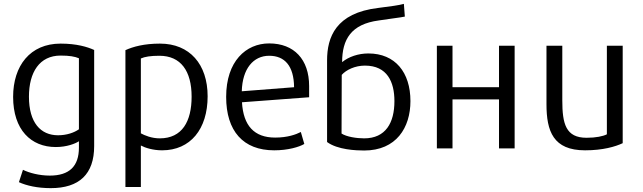

<svg xmlns="http://www.w3.org/2000/svg" viewBox="-20 -767 3333 995"><path d="M468 -10C468 136 390 208 243 208C174 208 117 195 78 177L99 113C131 129 184 143 238 143C340 143 389 94 389 -2V-35C371 -23 327 -5 269 -5C141 -5 48 -94 48 -265C48 -426 136 -541 294 -541C377 -541 433 -524 468 -508ZM389 -97V-465C368 -474 340 -479 294 -479C185 -479 130 -393 130 -266C130 -132 190 -66 281 -66C326 -66 365 -80 389 -97Z M1056 -268C1056 -98 967 12 820 12C773 12 732 -1 710 -13V202H630V-507C669 -525 727 -541 809 -541C963 -541 1056 -434 1056 -268ZM973 -266C973 -399 917 -478 806 -478C760 -478 730 -473 710 -464V-76C730 -65 766 -50 808 -50C924 -50 973 -138 973 -266Z M1582 -263 1234 -237C1241 -116 1297 -54 1406 -54C1470 -54 1514 -70 1539 -83L1557 -21C1530 -5 1472 12 1401 12C1240 12 1152 -88 1152 -265C1152 -449 1254 -542 1375 -542C1504 -542 1582 -459 1582 -321ZM1504 -315C1503 -426 1455 -478 1375 -478C1293 -478 1236 -411 1233 -294Z M2024 -243C2024 -342 1987 -427 1871 -427C1820 -427 1774 -405 1751 -379L1750 -75C1776 -58 1828 -50 1867 -50C1979 -50 2024 -131 2024 -243ZM1675 -31V-454C1675 -573 1719 -700 1941 -726C2004 -734 2050 -740 2073 -747L2078 -681C2070 -678 1950 -663 1943 -661C1799 -642 1753 -562 1753 -445C1787 -473 1837 -490 1889 -490C2028 -490 2107 -392 2107 -243C2107 -106 2034 13 1867 13C1825 13 1729 9 1675 -31Z M2647 -530V2H2566V-252H2325V2H2244V-530H2325V-315H2566V-530Z M3207 -25C3169 -7 3104 12 3012 12C2847 12 2812 -87 2812 -227V-530H2894V-247C2894 -125 2912 -53 3020 -53C3068 -53 3106 -61 3125 -71V-530H3207Z"/></svg>

Font: Repo Regular
Style: Regular
Weight: 400
Designer: Stefan Peev
Foundry: Context Ltd
Version: Version 1.502